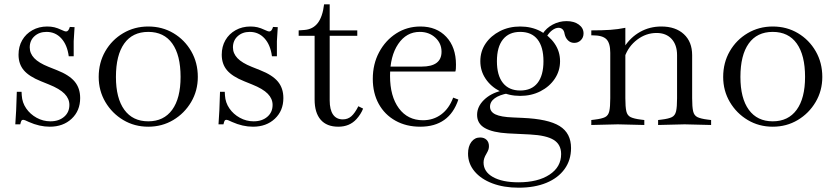

<svg xmlns="http://www.w3.org/2000/svg" viewBox="-20 -577 3881 891"><path d="M211 11Q163 11 114 -11Q104 -16 97.5 -18.5Q91 -21 87 -21Q82 -21 79.5 -17Q77 -13 74 0H51L55 -66L58 -151H80L81 -134Q83 -101 101.5 -74Q120 -47 150 -30.5Q180 -14 214 -14Q253 -14 277.5 -35Q302 -56 302 -90Q302 -119 279.5 -142Q257 -165 207 -185L170 -200Q115 -222 90.5 -251Q66 -280 66 -323Q66 -361 83 -390.5Q100 -420 130.5 -437Q161 -454 199 -454Q217 -454 232 -450.5Q247 -447 266 -438Q280 -431 287 -431Q298 -431 304 -452L326 -451L322 -386V-316H299Q292 -369 264.5 -399Q237 -429 196 -429Q162 -429 140 -409Q118 -389 118 -357Q118 -329 139 -307Q160 -285 205 -267L245 -251Q301 -229 326.5 -198.5Q352 -168 352 -122Q352 -63 312.5 -26Q273 11 211 11Z M668 11Q604 11 552 -20Q500 -51 469 -103.5Q438 -156 438 -220Q438 -286 468.5 -339Q499 -392 551.5 -423Q604 -454 668 -454Q733 -454 785 -423Q837 -392 867.5 -339Q898 -286 898 -220Q898 -156 867 -103.5Q836 -51 784 -20Q732 11 668 11ZM668 -14Q740 -14 779 -67.5Q818 -121 818 -220Q818 -321 779.5 -375Q741 -429 668 -429Q595 -429 556.5 -375Q518 -321 518 -220Q518 -121 557 -67.5Q596 -14 668 -14Z M1154 11Q1106 11 1057 -11Q1047 -16 1040.5 -18.5Q1034 -21 1030 -21Q1025 -21 1022.5 -17Q1020 -13 1017 0H994L998 -66L1001 -151H1023L1024 -134Q1026 -101 1044.5 -74Q1063 -47 1093 -30.5Q1123 -14 1157 -14Q1196 -14 1220.5 -35Q1245 -56 1245 -90Q1245 -119 1222.5 -142Q1200 -165 1150 -185L1113 -200Q1058 -222 1033.5 -251Q1009 -280 1009 -323Q1009 -361 1026 -390.5Q1043 -420 1073.5 -437Q1104 -454 1142 -454Q1160 -454 1175 -450.5Q1190 -447 1209 -438Q1223 -431 1230 -431Q1241 -431 1247 -452L1269 -451L1265 -386V-316H1242Q1235 -369 1207.5 -399Q1180 -429 1139 -429Q1105 -429 1083 -409Q1061 -389 1061 -357Q1061 -329 1082 -307Q1103 -285 1148 -267L1188 -251Q1244 -229 1269.5 -198.5Q1295 -168 1295 -122Q1295 -63 1255.5 -26Q1216 11 1154 11Z M1550 11Q1496 11 1468 -21.5Q1440 -54 1440 -115V-411H1366V-436L1393 -438Q1432 -441 1454.5 -470Q1477 -499 1484 -557H1510V-111Q1510 -68 1525.5 -45.5Q1541 -23 1571 -23Q1594 -23 1610.5 -37.5Q1627 -52 1643 -84L1665 -73Q1660 -60 1652 -47.5Q1644 -35 1634 -24Q1602 11 1550 11ZM1504 -411V-436H1638V-411Z M1930 11Q1865 11 1815 -17Q1765 -45 1737.5 -95Q1710 -145 1710 -211Q1710 -280 1739.5 -335Q1769 -390 1819 -422Q1869 -454 1931 -454Q2006 -454 2051 -406Q2096 -358 2096 -277Q2096 -267 2095.5 -258.5Q2095 -250 2093 -245H1786L1788 -268H1937Q2029 -268 2029 -337Q2029 -376 2000 -402.5Q1971 -429 1928 -429Q1866 -429 1828 -373Q1790 -317 1790 -225Q1790 -130 1831 -74.5Q1872 -19 1943 -19Q1991 -19 2027.5 -46Q2064 -73 2083 -124L2107 -115Q2065 11 1930 11Z M2387 294Q2318 294 2265 274Q2212 254 2182 218Q2152 182 2152 136Q2152 102 2167.5 81.5Q2183 61 2208 61Q2227 61 2238 72Q2249 83 2249 101Q2249 109 2247 116Q2245 123 2237 137Q2224 158 2224 177Q2224 220 2267.5 244.5Q2311 269 2386 269Q2476 269 2530 233.5Q2584 198 2584 138Q2584 94 2550 72.5Q2516 51 2439 47L2337 42Q2267 38 2230.5 17.5Q2194 -3 2194 -44Q2194 -82 2225.5 -113Q2257 -144 2307 -156L2338 -144Q2298 -137 2276 -121Q2254 -105 2254 -82Q2254 -58 2279.5 -46Q2305 -34 2360 -32L2404 -30Q2524 -25 2577 8Q2630 41 2630 110Q2630 166 2600 207.5Q2570 249 2515.5 271.5Q2461 294 2387 294ZM2394 -132Q2342 -132 2300 -153.5Q2258 -175 2233.5 -211.5Q2209 -248 2209 -293Q2209 -339 2233.5 -375Q2258 -411 2300 -432.5Q2342 -454 2394 -454Q2446 -454 2487.5 -432.5Q2529 -411 2554 -374.5Q2579 -338 2579 -293Q2579 -248 2554.5 -211.5Q2530 -175 2488 -153.5Q2446 -132 2394 -132ZM2394 -157Q2447 -157 2474.5 -192Q2502 -227 2502 -293Q2502 -359 2474.5 -394Q2447 -429 2394 -429Q2342 -429 2314 -394Q2286 -359 2286 -293Q2286 -227 2314 -192Q2342 -157 2394 -157ZM2645 -378Q2628 -378 2616 -389.5Q2604 -401 2600 -420Q2598 -434 2590.5 -441Q2583 -448 2572 -448Q2558 -448 2543 -437Q2528 -426 2517 -407L2498 -420Q2515 -447 2545 -463Q2575 -479 2609 -479Q2644 -479 2666 -463Q2688 -447 2688 -422Q2688 -403 2675.5 -390.5Q2663 -378 2645 -378Z M3034 3V-20L3050 -22Q3083 -26 3098 -33.5Q3113 -41 3117.5 -61Q3122 -81 3122 -121V-321Q3122 -369 3096.5 -396.5Q3071 -424 3027 -424Q2978 -424 2937 -393Q2896 -362 2879 -313L2877 -359Q2906 -404 2950.5 -429Q2995 -454 3049 -454Q3115 -454 3153.5 -418.5Q3192 -383 3192 -321V-121Q3192 -81 3196.5 -61Q3201 -41 3216.5 -33.5Q3232 -26 3264 -22L3280 -20V3L3157 0ZM2724 3V-20L2740 -22Q2773 -26 2788 -33.5Q2803 -41 2807.5 -61Q2812 -81 2812 -121V-332Q2812 -377 2794 -395Q2776 -413 2731 -413H2724V-436Q2776 -436 2812 -438.5Q2848 -441 2882 -448V-366V-363V-121Q2882 -81 2886.5 -61Q2891 -41 2906.5 -33.5Q2922 -26 2954 -22L2970 -20V3L2847 0Z M3566 11Q3502 11 3450 -20Q3398 -51 3367 -103.5Q3336 -156 3336 -220Q3336 -286 3366.5 -339Q3397 -392 3449.5 -423Q3502 -454 3566 -454Q3631 -454 3683 -423Q3735 -392 3765.5 -339Q3796 -286 3796 -220Q3796 -156 3765 -103.5Q3734 -51 3682 -20Q3630 11 3566 11ZM3566 -14Q3638 -14 3677 -67.5Q3716 -121 3716 -220Q3716 -321 3677.5 -375Q3639 -429 3566 -429Q3493 -429 3454.5 -375Q3416 -321 3416 -220Q3416 -121 3455 -67.5Q3494 -14 3566 -14Z"/></svg>

Font: Baskervville
Style: Regular
Weight: 400
Designer: Alexis Faudot, Rémi Forte, Morgane Pierson, Rafael Ribas, Tanguy Vanlaeys, Rosalie Wagner, Thomas Huot-Marchand
Foundry: ANRT
Version: Version 1.100